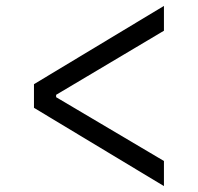

<svg xmlns="http://www.w3.org/2000/svg" viewBox="-20 -617 670 650"><path d="M535 13 95 -252V-332L535 -597V-513L170 -296V-288L535 -72Z"/></svg>

Font: IBM Plex Sans SC
Style: Regular
Weight: 400
Designer: Mike Abbink; Paul van der Laan; Pieter van Rosmalen; Eunyou Noh; Wujin Sim; Chorong Kim; Dohee Lee; Yejin We; Jinhee Kim
Foundry: Sandoll Inc.
Version: Version 1.000